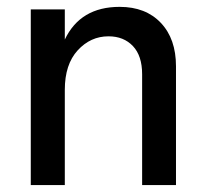

<svg xmlns="http://www.w3.org/2000/svg" viewBox="-20 -534 591 554"><path d="M167 -506.8H68.8V0H167V-274.9Q167 -348.1 204.1 -388.7Q241.2 -429.2 293 -429.2Q336.9 -429.2 363.5 -401.1Q390.1 -373 390.1 -319.8V0H487.8V-342.8Q487.8 -421.9 444.1 -468Q400.4 -514.2 325.2 -514.2Q211.9 -514.2 167 -419.9Z"/></svg>

Font: FAU Chimera Medium
Style: Regular
Weight: 500
Version: Version 1.002;hotconv 1.0.117;makeotfexe 2.5.65602